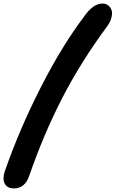

<svg xmlns="http://www.w3.org/2000/svg" viewBox="-74 -848 650 1079"><path d="M4.9 210.9Q-32.7 210.9 -46.9 184.8Q-61 158.7 -47.9 117.2Q34.7 -121.1 155.3 -357.4Q275.9 -593.8 403.8 -762.2Q451.7 -828.1 502 -828.1Q520.5 -828.1 534.2 -817.6Q547.9 -807.1 553.2 -790Q558.6 -772.9 552 -748Q545.4 -723.1 525.9 -696.8Q379.4 -498.5 275.4 -296.4Q171.4 -94.2 89.8 141.1Q78.6 175.3 56.6 193.1Q34.7 210.9 4.9 210.9Z"/></svg>

Font: Shantell Sans Normal
Style: Italic
Weight: 600
Italic angle: -11.31°
Designer: Stephen Nixon, Anya Danilova, Shantell Martin
Foundry: Arrow Type
Version: Version 1.006;[559af2be0]